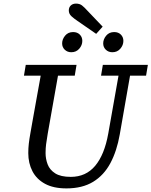

<svg xmlns="http://www.w3.org/2000/svg" viewBox="-20 -1030 841 1066"><path d="M349 16Q277 16 230 -9.5Q183 -35 160 -79.5Q137 -124 137 -180Q137 -207 140 -233Q143 -259 149 -292L161 -360Q172 -423 183.5 -485.5Q195 -548 206 -610H113L123 -670H405L395 -610H302L245 -288Q239 -252 236 -229.5Q233 -207 233 -180Q233 -148 244.5 -117.5Q256 -87 286.5 -67.5Q317 -48 373 -48Q457 -48 508.5 -109.5Q560 -171 581 -288L638 -610H541L551 -670H801L791 -610H702L645 -284Q629 -192 593 -124.5Q557 -57 497 -20.5Q437 16 349 16ZM376 -740Q354 -740 339.5 -754Q325 -768 325 -789Q325 -812 341.5 -832Q358 -852 386 -852Q409 -852 423 -838Q437 -824 437 -803Q437 -779 420 -759.5Q403 -740 376 -740ZM514 -842 410 -914Q392 -926 377 -939.5Q362 -953 362 -972Q362 -989 373 -999.5Q384 -1010 402 -1010Q422 -1010 435 -1000Q448 -990 466 -970L550 -882ZM604 -740Q582 -740 567.5 -754Q553 -768 553 -789Q553 -812 569.5 -832Q586 -852 614 -852Q637 -852 651 -838Q665 -824 665 -803Q665 -779 648 -759.5Q631 -740 604 -740Z"/></svg>

Font: Source Serif 4 Caption
Style: Italic
Weight: 400
Italic angle: -12°
Designer: Frank Grießhammer
Foundry: Adobe Systems Incorporated
Version: Version 4.004;hotconv 1.0.117;makeotfexe 2.5.65602